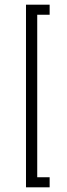

<svg xmlns="http://www.w3.org/2000/svg" viewBox="-20 -760 287 820"><path d="M91 40V-740H192V-697H139V-3H192V40Z"/></svg>

Font: Raleway Thin Light
Style: Regular
Weight: 300
Version: Version 4.026